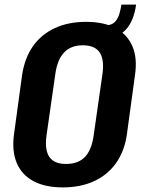

<svg xmlns="http://www.w3.org/2000/svg" viewBox="-20 -805 625 835"><path d="M253 10Q176 10 125 -17.5Q74 -45 52.5 -97Q31 -149 41 -222L76 -478Q87 -552 123 -603.5Q159 -655 218 -682.5Q277 -710 354 -710Q432 -710 483 -682.5Q534 -655 556 -603.5Q578 -552 567 -478L532 -222Q522 -149 485.5 -97Q449 -45 390 -17.5Q331 10 253 10ZM267 -92Q320 -92 349 -122Q378 -152 387 -214L426 -486Q434 -547 413 -577.5Q392 -608 340 -608Q289 -608 259.5 -577.5Q230 -547 221 -486L182 -214Q174 -152 195 -122Q216 -92 267 -92ZM438 -695Q460 -695 473 -704Q486 -713 494.5 -732.5Q503 -752 508 -785H572Q551 -638 430 -638Z"/></svg>

Font: Pathway Extreme Condensed
Style: Bold Italic
Weight: 700
Width: 3
Italic angle: -8°
Version: Version 1.001;gftools[0.9.26]